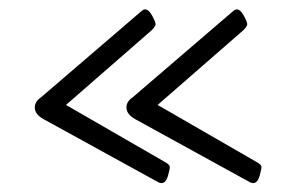

<svg xmlns="http://www.w3.org/2000/svg" viewBox="-20 -509 616 419"><path d="M511 -443 324 -280 539 -156Q550 -150 550.5 -145.5Q551 -141 547 -127Q541 -104 526 -111L275 -249Q257 -259 256 -273Q255 -287 270 -297L489 -485Q501 -496 513 -473Q520 -460 519.5 -455.5Q519 -451 511 -443ZM311 -443 124 -280 339 -156Q350 -150 350.5 -145.5Q351 -141 347 -127Q341 -104 326 -111L75 -249Q57 -259 56 -273Q55 -287 70 -297L289 -485Q301 -496 313 -473Q320 -460 319.5 -455.5Q319 -451 311 -443Z"/></svg>

Font: Bonbon
Style: Regular
Weight: 400
Designer: Ksenia Erulevich
Foundry: Cyreal (www.cyreal.org)
Version: Version 1.000